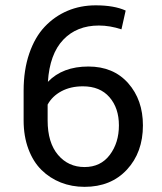

<svg xmlns="http://www.w3.org/2000/svg" viewBox="-20 -705 619 734"><path d="M70.3 -244.6V-358.4Q70.3 -437.5 91.8 -500.2Q113.3 -563 150.9 -602.8Q188.5 -642.6 238 -663.6Q287.6 -684.6 345.7 -684.6Q416.5 -684.6 460.4 -664.6L444.3 -592.8Q400.4 -607.4 357.9 -607.4Q273.4 -607.4 221.7 -553Q169.9 -498.5 163.1 -392.1Q219.2 -450.7 317.9 -450.7Q413.6 -450.7 470 -387Q526.4 -323.2 526.4 -225.6Q526.4 -122.6 465.3 -56.6Q404.3 9.3 303.2 9.3Q254.4 9.3 212.4 -7.3Q170.4 -23.9 138.7 -55.2Q106.9 -86.4 88.6 -135.3Q70.3 -184.1 70.3 -244.6ZM296.9 -375Q250 -375 214.8 -356.2Q179.7 -337.4 162.1 -305.2V-244.6Q162.1 -159.7 201.7 -113Q241.2 -66.4 303.2 -66.4Q364.7 -66.4 399.7 -112.8Q434.6 -159.2 434.6 -225.6Q434.6 -292 398.4 -333.5Q362.3 -375 296.9 -375Z"/></svg>

Font: Bert Sans Medium
Style: Regular
Weight: 500
Designer: Christian Robertson, Adam Twardoch, & Cristiano Sobral
Foundry: Google
Version: Version 12.135;January 10, 2020;FontCreator 12.0.0.2547 64-b